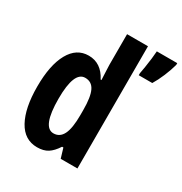

<svg xmlns="http://www.w3.org/2000/svg" viewBox="-178 -892 982 1034"><g transform="rotate(30 313.0 -375.0)"><path d="M198 10Q119 10 77.5 -65.5Q36 -141 36 -274Q36 -408 77.5 -482.5Q119 -557 194 -557Q272 -557 313 -477H318Q317 -509 315.5 -531.5Q314 -554 314 -570V-760H444V0H340L322 -60H314Q290 -23 264 -6.5Q238 10 198 10ZM237 -99Q276 -99 295 -137Q314 -175 314 -257V-288Q314 -369 296 -406.5Q278 -444 237 -444Q168 -444 168 -275Q168 -99 237 -99ZM626 -749Q616 -712 599 -671.5Q582 -631 563 -600H479V-613Q482 -628 486.5 -655.5Q491 -683 494.5 -712.5Q498 -742 499 -760H626Z"/></g></svg>

Font: Noto Sans Myanmar ExtraCondensed
Style: Bold
Weight: 700
Width: 2
Designer: Monotype Design Team
Foundry: Monotype Imaging Inc.
Version: Version 2.107; ttfautohint (v1.8.4.7-5d5b)